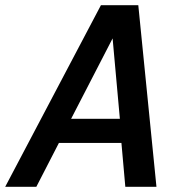

<svg xmlns="http://www.w3.org/2000/svg" viewBox="-65 -720 685 740"><path d="M-45 0 324 -700H468L538 0H418L403 -169H162L75 0ZM209 -262H397L369 -572Z"/></svg>

Font: Red Hat Mono Medium
Style: Italic
Weight: 500
Italic angle: -12°
Monospace: yes
Designer: Pentagram, MCKL
Foundry: Pentagram, MCKL
Version: Version 1.023; ttfautohint (v1.8.3)